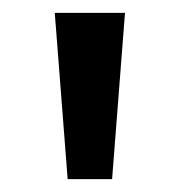

<svg xmlns="http://www.w3.org/2000/svg" viewBox="-20 -734 279 298"><path d="M174 -714 154 -456H85L65 -714Z"/></svg>

Font: Noto Sans Nag Mundari Medium
Style: Regular
Weight: 500
Version: Version 1.000